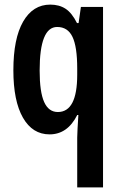

<svg xmlns="http://www.w3.org/2000/svg" viewBox="-20 -573 526 833"><path d="M315 24Q315 8 316.5 -16Q318 -40 320 -74H315Q273 10 195 10Q121 10 79.5 -62.5Q38 -135 38 -268Q38 -406 80.5 -479.5Q123 -553 198 -553Q237 -553 264.5 -535Q292 -517 314 -473H321L331 -543H427V240H315ZM231 -87Q315 -87 315 -249V-276Q315 -370 294.5 -413Q274 -456 228 -456Q152 -456 152 -267Q152 -174 171.5 -130.5Q191 -87 231 -87Z"/></svg>

Font: Noto Sans Ethiopic ExtraCondensed SemiBold
Style: Regular
Weight: 600
Width: 2
Designer: Monotype Design Team
Foundry: Monotype Imaging Inc.
Version: Version 2.102; ttfautohint (v1.8.4.7-5d5b)